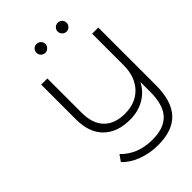

<svg xmlns="http://www.w3.org/2000/svg" viewBox="-264 -804 1101 1101"><g transform="rotate(-45 286.5 -254.0)"><path d="M256 -634Q241 -634 230.5 -644.5Q220 -655 220 -670Q220 -686 230.5 -696Q241 -706 256 -706Q271 -706 281.5 -695.5Q292 -685 292 -670Q292 -655 281 -644.5Q270 -634 256 -634ZM428 -634Q414 -634 403 -644.5Q392 -655 392 -670Q392 -685 402.5 -695.5Q413 -706 428 -706Q443 -706 453.5 -696Q464 -686 464 -670Q464 -655 453.5 -644.5Q443 -634 428 -634ZM523 -522H573V-56Q573 74 515 136Q457 198 340 198Q273 198 214 176Q155 154 119 115L146 77Q219 153 338 153Q433 153 478 103.5Q523 54 523 -50V-130Q496 -78 445.5 -48.5Q395 -19 328 -19Q226 -19 168 -76Q110 -133 110 -240V-522H160V-244Q160 -156 205 -110Q250 -64 332 -64Q420 -64 471.5 -119Q523 -174 523 -267Z"/></g></svg>

Font: mBank Light
Style: Regular
Weight: 300
Designer: Julieta Ulanovsky
Foundry: Julieta Ulanovsky
Version: Version 7.200;PS 007.200;hotconv 1.0.88;makeotf.lib2.5.64775